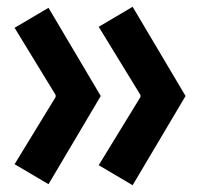

<svg xmlns="http://www.w3.org/2000/svg" viewBox="-20 -624 591 566"><path d="M123 -81 23 -140 144 -338V-344L23 -542L123 -601L277 -341ZM371 -78 271 -137 394 -338V-344L271 -545L371 -604L527 -341Z"/></svg>

Font: Ruda ExtraBold
Style: Regular
Weight: 800
Designer: Mariela Monsalve and Angelina Sanchez
Foundry: Mariela Monsalve and Angelina Sanchez
Version: Version 2.000